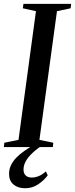

<svg xmlns="http://www.w3.org/2000/svg" viewBox="-32 -763 389 996"><path d="M-12 0 -9.5 -22.5 64 -37.5 154.5 -705 86.5 -720 89.5 -743H337L334.5 -720L263.5 -705L172.5 -37.5L244.5 -22.5L242 0ZM98 213.5Q61.5 213.5 38.2 194.2Q15 175 15 139Q15 115 25 94Q35 73 52.8 54.8Q70.5 36.5 93.8 20.2Q117 4 142.5 -10L168.5 -22.5L193 -13.5Q160.5 8 137.2 29.8Q114 51.5 102 73Q90 94.5 90 116.5Q90 136.5 101.2 147.2Q112.5 158 132.5 158Q150.5 158 169 150.5Q187.5 143 206 126L215.5 146.5Q197.5 171.5 167 192.5Q136.5 213.5 98 213.5Z"/></svg>

Font: Merriweather 120pt
Style: Italic
Weight: 400
Italic angle: -7.8°
Version: Version 2.101